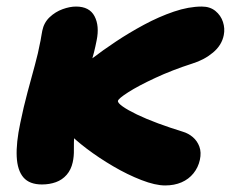

<svg xmlns="http://www.w3.org/2000/svg" viewBox="-20 -553 705 586"><path d="M484 13Q454 13 411.5 -3.5Q369 -20 325.5 -45.5Q282 -71 245 -99Q208 -127 188 -149Q170 -169 161.5 -193.5Q153 -218 158 -245Q163 -267 177 -291.5Q191 -316 217 -339Q232 -352 262.5 -375.5Q293 -399 333.5 -426Q374 -453 419.5 -477.5Q465 -502 510.5 -517.5Q556 -533 596 -533Q621 -533 637.5 -519.5Q654 -506 660.5 -486Q667 -466 663 -446Q657 -415 630 -392.5Q603 -370 567 -359Q505 -339 453.5 -315Q402 -291 371.5 -271.5Q341 -252 340 -245Q339 -239 354.5 -228Q370 -217 398 -203.5Q426 -190 462.5 -176.5Q499 -163 538 -151Q555 -146 568.5 -134.5Q582 -123 588.5 -105.5Q595 -88 590 -65Q585 -42 570.5 -24Q556 -6 534 3.5Q512 13 484 13ZM108 10Q70 10 51.5 -11.5Q33 -33 31 -75Q29 -117 42 -178Q52 -227 64 -271.5Q76 -316 86.5 -354.5Q97 -393 102 -421Q104 -429 105.5 -439.5Q107 -450 109 -459Q114 -484 131.5 -500.5Q149 -517 171 -525Q193 -533 212 -533Q253 -533 268.5 -503.5Q284 -474 275 -430Q268 -394 257 -357Q246 -320 235 -286Q224 -252 218 -225Q209 -177 207 -147Q205 -117 205.5 -96.5Q206 -76 202 -58Q197 -35 183.5 -19.5Q170 -4 150.5 3Q131 10 108 10Z"/></svg>

Font: Shantell Sans ExtraBold
Style: Italic
Weight: 800
Italic angle: -11°
Designer: Stephen Nixon, Anya Danilova, Shantell Martin
Foundry: Arrow Type
Version: Version 1.011;[c5ecc13dd]